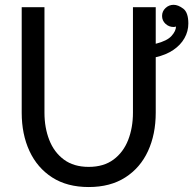

<svg xmlns="http://www.w3.org/2000/svg" viewBox="-20 -752 787 782"><path d="M161.1 -722.7H68.4V-293Q68.4 -205.1 100.1 -136.7Q131.8 -68.4 192.6 -29.3Q253.4 9.8 341.3 9.8Q429.2 9.8 490.2 -29.3Q551.3 -68.4 582.8 -136.7Q614.3 -205.1 614.3 -293V-722.7H521.5V-293Q521.5 -231.9 502 -181.9Q482.4 -131.8 442.4 -102.1Q402.3 -72.3 341.3 -72.3Q280.3 -72.3 240.2 -102.1Q200.2 -131.8 180.7 -181.9Q161.1 -231.9 161.1 -293ZM696.8 -644Q696.8 -626 678.7 -605.7Q660.6 -585.4 614.3 -573.7V-519Q656.2 -528.3 686 -548.6Q715.8 -568.8 731.4 -596.7Q747.1 -624.5 747.1 -656.2Q747.1 -701.2 726.3 -716.8Q705.6 -732.4 687 -732.4Q668 -732.4 654.1 -719.2Q640.1 -706.1 640.1 -687Q640.1 -668 654.1 -655Q668 -642.1 687 -642.1Q692.4 -642.1 696.8 -644Z"/></svg>

Font: Giphurs
Style: Regular
Weight: 400
Version: Version 2.010